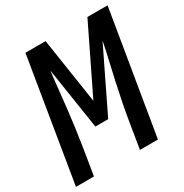

<svg xmlns="http://www.w3.org/2000/svg" viewBox="-172 -867 954 998"><g transform="rotate(-30 305.0 -367.5)"><path d="M-2 0 119 -735H240L300 -342L491 -735H612L490 0H382L406 -147Q415 -203 426 -258.5Q437 -314 449 -369Q461 -424 474 -479.5Q487 -535 498 -590L319 -221H242L185 -590Q178 -535 172.5 -479.5Q167 -424 160.5 -368.5Q154 -313 146.5 -257.5Q139 -202 130 -147L106 0Z"/></g></svg>

Font: Iosevka Curly SmBdExObl
Style: Regular
Weight: 600
Width: 7
Italic angle: -9°
Monospace: yes
Designer: Belleve Invis
Foundry: Belleve Invis
Version: Version 11.1.0; ttfautohint (v1.8.3)